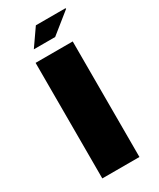

<svg xmlns="http://www.w3.org/2000/svg" viewBox="-215 -922 819 990"><g transform="rotate(-30 194.5 -427.5)"><path d="M84 -688H305V0H84ZM182 -855H358L360 -851L238 -753H111Z"/></g></svg>

Font: Archivo Black
Style: Regular
Weight: 400
Designer: Hector Gatti
Foundry: Omnibus-Type
Version: Version 1.101; ttfautohint (v1.8)